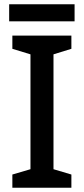

<svg xmlns="http://www.w3.org/2000/svg" viewBox="-20 -881 394 901"><path d="M315 0H38V-62L123 -87V-626L38 -652V-714H315V-652L231 -626V-87L315 -62ZM330 -861V-781H23V-861Z"/></svg>

Font: Noto Sans Armenian Medium
Style: Regular
Weight: 500
Designer: Monotype Design Team
Foundry: Monotype Imaging Inc.
Version: Version 2.007